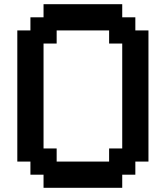

<svg xmlns="http://www.w3.org/2000/svg" viewBox="-20 -1020 790 915"><path d="M500 -250V-312.5H562.5V-812.5H500V-875H250V-812.5H187.5V-312.5H250V-250ZM187.5 -125V-187.5H125V-250H62.5V-875H125V-937.5H187.5V-1000H562.5V-937.5H625V-875H687.5V-250H625V-187.5H562.5V-125Z"/></svg>

Font: Better VCR
Style: Regular
Weight: 400
Designer: artdzyk
Foundry: https://fontstruct.com
Version: Version 1.0